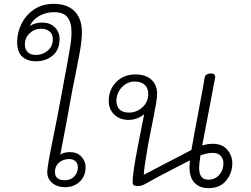

<svg xmlns="http://www.w3.org/2000/svg" viewBox="-20 -968 1301 996"><path d="M424 -101Q424 -55 394 -26Q364 3 317 3Q277 3 251 -19Q225 -41 225 -75Q225 -103 256 -255Q282 -382 295 -455Q298 -473 313 -553Q325 -613 340 -702Q351 -760 351 -800Q351 -852 330 -878.5Q309 -905 260 -905Q219 -905 184 -885.5Q149 -866 135 -833Q161 -851 200 -851Q238 -851 263.5 -827Q289 -803 289 -766Q289 -710 253.5 -680Q218 -650 166 -650Q123 -650 96 -673.5Q69 -697 69 -751Q69 -798 91 -843.5Q113 -889 156 -918.5Q199 -948 259 -948Q329 -948 367 -909.5Q405 -871 405 -800Q405 -761 394 -698L368 -563Q355 -503 346 -450Q320 -304 303 -219L293 -166Q312 -179 343 -179Q380 -179 402 -155.5Q424 -132 424 -101ZM193 -819Q159 -819 134 -795.5Q109 -772 109 -738Q109 -712 124 -697.5Q139 -683 166 -683Q202 -683 228 -705.5Q254 -728 254 -765Q254 -792 236.5 -805.5Q219 -819 193 -819ZM384 -100Q384 -119 372 -131Q360 -143 337 -143Q306 -142 285.5 -124Q265 -106 265 -76Q265 -33 317 -33Q347 -33 365.5 -53Q384 -73 384 -100Z M1185 -121Q1185 -70 1153 -31Q1121 8 1062 8Q1015 8 989 -20Q963 -48 963 -99Q963 -110 965 -136Q931 -118 914 -110Q778 -40 728 -11Q714 -3 693 -3Q679 -3 673.5 -8Q668 -13 668 -26Q668 -70 696 -214L728 -376Q714 -363 692.5 -354.5Q671 -346 647 -346Q601 -346 572.5 -374Q544 -402 544 -444Q544 -503 583 -542.5Q622 -582 683 -582Q734 -582 764.5 -555.5Q795 -529 795 -480Q795 -464 789.5 -430.5Q784 -397 778.5 -371.5Q773 -346 771 -333L748 -217Q725 -82 726 -61L821 -111Q971 -189 973 -190Q982 -243 990.5 -288Q999 -333 1006 -370Q1035 -522 1042 -567Q1044 -576 1052.5 -581.5Q1061 -587 1074 -587Q1099 -587 1096 -565L1052 -334L1029 -213Q1056 -222 1084 -222Q1133 -222 1159 -191.5Q1185 -161 1185 -121ZM749 -481Q749 -511 730.5 -528Q712 -545 679 -545Q640 -545 612 -515Q584 -485 584 -444Q584 -416 600.5 -400Q617 -384 649 -384Q689 -384 719 -411.5Q749 -439 749 -481ZM1139 -121Q1139 -144 1125 -159.5Q1111 -175 1083 -175Q1056 -175 1020 -162Q1013 -120 1013 -98Q1013 -68 1024 -52Q1035 -36 1061 -36Q1095 -36 1117 -60.5Q1139 -85 1139 -121Z"/></svg>

Font: Mali Light
Style: Italic
Weight: 300
Italic angle: -10°
Version: Version 1.000; ttfautohint (v1.6)